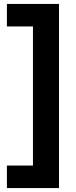

<svg xmlns="http://www.w3.org/2000/svg" viewBox="-20 -836 384 973"><path d="M15 117V3H147V-702H15V-816H279V117Z"/></svg>

Font: Chakra Petch
Style: Bold
Weight: 700
Designer: Katatrad Aksorn Co.,Ltd.
Foundry: Cadson Demak Co.,Ltd.
Version: Version 1.000; ttfautohint (v1.6)